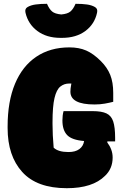

<svg xmlns="http://www.w3.org/2000/svg" viewBox="-20 -969 640 1009"><path d="M314 -385H467Q514 -385 539.5 -373Q565 -361 575 -330.5Q585 -300 585 -245V-226H544V-220Q557 -203 564.5 -183Q572 -163 572 -141Q572 -83 532 -45Q467 20 331 20Q174 20 97 -65Q20 -150 20 -296V-304Q20 -436 59 -529Q98 -622 171 -671Q244 -720 345 -720Q395 -720 433 -703.5Q471 -687 510 -648Q544 -614 559.5 -575Q575 -536 575 -481V-434Q556 -429 531 -424.5Q506 -420 477 -420Q350 -420 350 -487Q350 -495 351 -504.5Q352 -514 355 -530Q350 -530 343 -530Q317 -530 297 -514Q277 -498 266.5 -454Q256 -410 256 -326V-318Q256 -261 262 -193Q286 -170 340 -170Q376 -170 397 -185.5Q418 -201 422 -228Q358 -233 333 -259Q308 -285 308 -336Q308 -363 314 -385ZM377 -949Q412 -949 437 -945.5Q462 -942 479 -932Q495 -923 490 -902Q477 -842 428.5 -806Q380 -770 306 -770H298Q225 -770 176.5 -806Q128 -842 114 -902Q109 -923 125 -932Q142 -942 167.5 -945.5Q193 -949 227 -949Q239 -921 254 -908.5Q269 -896 302 -893Q335 -896 350 -908.5Q365 -921 377 -949Z"/></svg>

Font: Recursive Mn Csl St XBk
Style: Regular
Weight: 1000
Monospace: yes
Version: Version 1.079;hotconv 1.0.112;makeotfexe 2.5.65598; ttfautoh